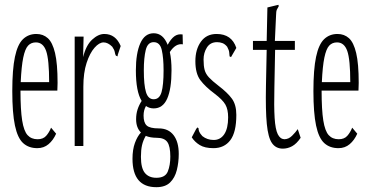

<svg xmlns="http://www.w3.org/2000/svg" viewBox="-20 -605 1540 797"><path d="M135 10Q99 10 76 -11Q53 -32 42 -84Q31 -136 31 -227Q31 -317 42 -369Q53 -421 75.5 -442.5Q98 -464 131 -464Q159 -464 178.5 -446.5Q198 -429 208.5 -385Q219 -341 219 -261Q219 -251 218.5 -244Q218 -237 218 -229H65Q65 -149 72 -105Q79 -61 94.5 -44Q110 -27 136 -27Q159 -27 171.5 -41Q184 -55 192 -75L213 -50Q201 -23 181.5 -6.5Q162 10 135 10ZM66 -264H184Q184 -358 171.5 -393.5Q159 -429 129 -429Q109 -429 96.5 -415.5Q84 -402 76.5 -366Q69 -330 66 -264Z M290 -453H327L325 -368Q337 -417 362.5 -440.5Q388 -464 413 -464Q460 -464 481 -414L469 -378L468 -371L461 -374Q458 -379 456.5 -388.5Q455 -398 446 -411Q428 -429 410 -429Q392 -429 372.5 -407Q353 -385 339.5 -344Q326 -303 326 -245V1H290Z M618 -155Q600 -155 586 -165Q576 -148 576 -125Q576 -96 589 -84Q602 -72 639 -72Q679 -72 700.5 -44Q722 -16 722 34Q722 69 714 101Q706 133 686 152.5Q666 172 629 172Q530 172 530 54Q530 16 540 -11.5Q550 -39 565 -55Q545 -75 545 -110Q545 -132 551 -150.5Q557 -169 568 -186Q544 -225 544 -313Q544 -384 562.5 -425.5Q581 -467 618 -467Q657 -467 676 -419Q689 -443 703.5 -454Q718 -465 738 -462L739 -421Q709 -426 685 -389Q692 -357 692 -313Q692 -236 674 -195.5Q656 -155 618 -155ZM618 -193Q642 -193 650.5 -222.5Q659 -252 659 -313Q659 -365 651.5 -397.5Q644 -430 618 -430Q593 -430 585 -397.5Q577 -365 577 -313Q577 -252 586 -222.5Q595 -193 618 -193ZM565 46Q565 93 581.5 113Q598 133 629 133Q666 133 676.5 107Q687 81 687 45Q687 2 674.5 -15.5Q662 -33 631 -33Q604 -33 585 -41Q574 -22 569.5 -2Q565 18 565 46Z M866 10Q830 10 809 -3Q788 -16 776 -35L794 -69L799 -76L804 -73Q804 -66 807 -58.5Q810 -51 820 -40Q840 -24 867 -24Q895 -24 911 -48Q927 -72 927 -118Q927 -151 915.5 -171Q904 -191 871 -216Q832 -245 811.5 -272.5Q791 -300 791 -351Q791 -400 814 -432Q837 -464 879 -464Q942 -464 961 -406L943 -375L939 -368L933 -371Q932 -378 931.5 -387Q931 -396 923 -411Q914 -422 903.5 -426Q893 -430 881 -430Q853 -430 839 -408Q825 -386 825 -358Q825 -331 829.5 -314.5Q834 -298 847.5 -283.5Q861 -269 887 -249Q925 -220 943 -195Q961 -170 961 -128Q961 -56 936 -23Q911 10 866 10Z M1154 12Q1125 12 1109 -11Q1093 -34 1087.5 -90.5Q1082 -147 1084 -248L1087 -398H1030V-435H1087L1090 -574L1127 -583L1136 -585L1137 -579Q1133 -573 1129.5 -565.5Q1126 -558 1126 -542L1121 -435H1204V-398H1122L1119 -243Q1117 -163 1120 -115.5Q1123 -68 1133 -48Q1143 -28 1160 -27Q1178 -27 1192.5 -41.5Q1207 -56 1216 -69L1228 -33Q1211 -8 1192.5 2Q1174 12 1154 12Z M1385 10Q1349 10 1326 -11Q1303 -32 1292 -84Q1281 -136 1281 -227Q1281 -317 1292 -369Q1303 -421 1325.5 -442.5Q1348 -464 1381 -464Q1409 -464 1428.5 -446.5Q1448 -429 1458.5 -385Q1469 -341 1469 -261Q1469 -251 1468.5 -244Q1468 -237 1468 -229H1315Q1315 -149 1322 -105Q1329 -61 1344.5 -44Q1360 -27 1386 -27Q1409 -27 1421.5 -41Q1434 -55 1442 -75L1463 -50Q1451 -23 1431.5 -6.5Q1412 10 1385 10ZM1316 -264H1434Q1434 -358 1421.5 -393.5Q1409 -429 1379 -429Q1359 -429 1346.5 -415.5Q1334 -402 1326.5 -366Q1319 -330 1316 -264Z"/></svg>

Font: Inconsolata UltraCondensed Light
Style: Regular
Weight: 300
Width: 1
Monospace: yes
Designer: Raph Levien, Cyreal, Brenton Simpson
Foundry: Raph Levien, Cyreal, Google
Version: Version 3.001; ttfautohint (v1.8.2.53-6de2)